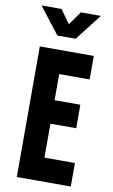

<svg xmlns="http://www.w3.org/2000/svg" viewBox="-105 -1033 637 1086"><g transform="rotate(10 213.5 -490.0)"><path d="M383 -750V-615H208V-465H356V-330H208V-135H383V0H73V-750ZM160 -828 42 -980H157L213 -902L268 -980H383L265 -828Z"/></g></svg>

Font: Mohave Light
Style: Bold
Weight: 700
Version: Version 2.003